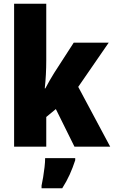

<svg xmlns="http://www.w3.org/2000/svg" viewBox="-20 -780 606 1021"><path d="M226 -459Q226 -422 224 -383.5Q222 -345 218 -310H221Q232 -331 245 -353.5Q258 -376 268 -392L372 -553H558L396 -318L566 0H376L277 -200L226 -158V0H55V-760H226ZM380 72Q367 112 350.5 148.5Q334 185 311 221H201V207Q205 189 209.5 162Q214 135 217 108Q220 81 220 61H380Z"/></svg>

Font: Noto Sans Myanmar UI Condensed Black
Style: Regular
Weight: 900
Width: 3
Designer: Monotype Design Team
Foundry: Monotype Imaging Inc.
Version: Version 2.103; ttfautohint (v1.8.4.7-5d5b)